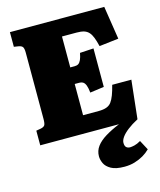

<svg xmlns="http://www.w3.org/2000/svg" viewBox="-137 -800 961 1152"><g transform="rotate(-15 343.5 -224.0)"><path d="M492 255Q438 255 409 238.5Q380 222 369.5 199Q359 176 359 155Q359 121 379 94Q399 67 436.5 44Q474 21 525 0H36V-91L65 -96Q84 -100 90 -109.5Q96 -119 96 -149V-560Q96 -586 89 -595.5Q82 -605 62 -608L36 -612V-703H622L654 -497L534 -483Q526 -516 517.5 -538Q509 -560 497 -573Q485 -586 467.5 -591.5Q450 -597 422 -597H331V-405H359Q373 -405 382 -411Q391 -417 398 -432Q405 -447 410 -474L495 -479V-240L408 -228Q405 -257 399 -273Q393 -289 383.5 -295.5Q374 -302 357 -302H331V-108H428Q457 -108 476.5 -115Q496 -122 507.5 -137.5Q519 -153 528.5 -178Q538 -203 547 -239H666L640 0Q602 20 575.5 40.5Q549 61 535.5 80Q522 99 522 115Q522 135 531 143Q540 151 554 151Q564 151 581.5 147Q599 143 621 130L653 190Q634 209 610 223Q586 237 556.5 246Q527 255 492 255Z"/></g></svg>

Font: Literata 18pt Black
Style: Regular
Weight: 900
Designer: Latin by Veronika Burian and Jose Scaglione. Greek by Irene Vlachou. Cyrillic by Vera Evstafieva.
Foundry: TypeTogether
Version: Version 3.103;gftools[0.9.29]